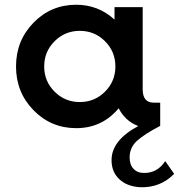

<svg xmlns="http://www.w3.org/2000/svg" viewBox="-20 -530 754 809"><path d="M676.2 148.8 713.8 202.5Q655 262.5 568.8 258.8Q513.8 255 481.9 224.4Q450 193.8 450 145Q450 61.2 562.5 1.2Q507.5 -20 480 -73.8Q410 10 301.2 10Q195 10 121.2 -65.6Q47.5 -141.2 47.5 -250Q47.5 -358.8 121.2 -434.4Q195 -510 301.2 -510Q393.8 -510 462.5 -447.5V-500H581.2V-153.8Q581.2 -97.5 627.5 -97.5H655V0L651.2 2.5Q588.8 35 557.5 63.1Q526.2 91.2 526.2 133.8Q526.2 163.8 542.5 181.2Q558.8 198.8 587.5 198.8Q643.8 198.8 676.2 148.8ZM210 -143.8Q253.8 -100 316.2 -100Q378.8 -100 422.5 -143.8Q466.2 -187.5 466.2 -250Q466.2 -312.5 422.5 -356.2Q378.8 -400 316.2 -400Q253.8 -400 210 -356.2Q166.2 -312.5 166.2 -250Q166.2 -187.5 210 -143.8Z"/></svg>

Font: Now Medium
Style: Regular
Weight: 500
Designer: Alfredo Marco Pradil
Foundry: Alfredo Marco Pradil
Version: Version 1.002;PS 001.002;hotconv 1.0.88;makeotf.lib2.5.64775